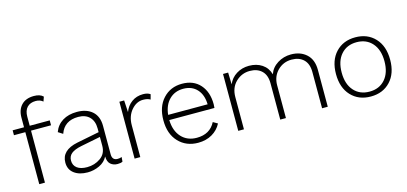

<svg xmlns="http://www.w3.org/2000/svg" viewBox="-64 -1177 3456 1630"><g transform="rotate(-15 1664.0 -362.5)"><path d="M173 -579V-500H349V-457H173V0H123V-457H23V-500H123V-584Q123 -654 162 -694.5Q201 -735 272 -735Q326 -735 353 -708L339 -668Q314 -690 276 -690Q227 -690 200 -661.5Q173 -633 173 -579Z M822 -35Q844 -35 858 -42L855 -2Q840 7 811 7Q774 7 749.5 -14Q725 -35 724 -82Q701 -37 651.5 -13.5Q602 10 547 10Q474 10 429 -24Q384 -58 384 -119Q384 -228 527 -257L724 -296V-329Q724 -393 688.5 -429.5Q653 -466 589 -466Q467 -466 430 -360L389 -386Q411 -446 463 -478Q515 -510 590 -510Q675 -510 724.5 -465.5Q774 -421 774 -338V-88Q774 -35 822 -35ZM554 -34Q620 -34 672 -70.5Q724 -107 724 -176V-254L552 -220Q492 -208 463.5 -185Q435 -162 435 -123Q435 -81 466 -57.5Q497 -34 554 -34Z M961 0V-500H1003L1009 -396Q1028 -448 1070.5 -479Q1113 -510 1171 -510Q1211 -510 1234 -493L1222 -449Q1199 -464 1159 -464Q1100 -464 1055.5 -411.5Q1011 -359 1011 -280V0Z M1729 -273Q1729 -258 1727 -240H1330Q1333 -144 1384 -89Q1435 -34 1518 -34Q1634 -34 1682 -128L1722 -105Q1694 -51 1641 -20.5Q1588 10 1519 10Q1414 10 1347.5 -60Q1281 -130 1281 -250Q1281 -369 1346 -439.5Q1411 -510 1513 -510Q1614 -510 1671.5 -445Q1729 -380 1729 -273ZM1512 -466Q1438 -466 1389.5 -418Q1341 -370 1332 -285H1679Q1677 -369 1632.5 -417.5Q1588 -466 1512 -466Z M1872 0V-500H1917L1920 -396Q1942 -449 1991 -479.5Q2040 -510 2102 -510Q2168 -510 2215.5 -478.5Q2263 -447 2280 -388Q2299 -444 2352.5 -477.5Q2406 -511 2471 -511Q2554 -511 2606.5 -463Q2659 -415 2659 -325V-1H2609V-320Q2609 -392 2570 -429.5Q2531 -467 2465 -467Q2392 -467 2341.5 -416.5Q2291 -366 2291 -288V0H2241V-319Q2241 -391 2202 -428.5Q2163 -466 2097 -466Q2026 -466 1974 -416Q1922 -366 1922 -283V0Z M2863.5 -440Q2929 -510 3036 -510Q3143 -510 3208.5 -440Q3274 -370 3274 -250Q3274 -130 3208.5 -60Q3143 10 3036 10Q2929 10 2863.5 -60Q2798 -130 2798 -250Q2798 -370 2863.5 -440ZM3173 -409Q3122 -467 3036 -467Q2950 -467 2899 -409Q2848 -351 2848 -250Q2848 -149 2899 -91Q2950 -33 3036 -33Q3122 -33 3173 -91Q3224 -149 3224 -250Q3224 -351 3173 -409Z"/></g></svg>

Font: Elaine Sans Light
Style: Regular
Weight: 300
Designer: Wei Huang
Foundry: Wei Huang
Version: Version 2.001;December 24, 2019;FontCreator 12.0.0.2547 64-b